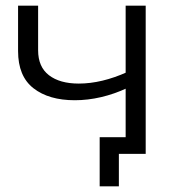

<svg xmlns="http://www.w3.org/2000/svg" viewBox="-20 -545 637 680"><path d="M245 -190Q153 -190 98.5 -232.5Q44 -275 44 -364V-525H115V-367Q115 -308 153.5 -278.5Q192 -249 259 -249Q340 -249 431 -290L430 -233Q385 -212 338 -201Q291 -190 245 -190ZM333 115V-59H490V0H382L401 -19V115ZM425 0V-525H496V0Z"/></svg>

Font: MOST Montserrat
Style: Regular
Weight: 400
Designer: Julieta Ulanovsky
Foundry: Julieta Ulanovsky
Version: Version 8.000;March 11, 2024;FontCreator 15.0.0.2926 64-bit